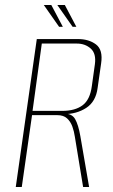

<svg xmlns="http://www.w3.org/2000/svg" viewBox="-20 -747 450 767"><path d="M43 0 127 -591H291Q335 -591 363.5 -569.5Q392 -548 384 -494L370 -396Q363 -341 324.5 -316Q286 -291 234 -291L235 -293Q267 -294 280 -271.5Q293 -249 301 -203L336 0H312L279 -201Q276 -222 269 -241.5Q262 -261 248 -274Q234 -287 209 -287H108L67 0ZM110 -304H228Q280 -304 310 -326.5Q340 -349 347 -404L359 -490Q365 -533 342.5 -553Q320 -573 287 -573H147ZM285 -640H270L209 -727H239ZM231 -640H216L155 -727H185Z"/></svg>

Font: Alumni Sans SC Thin
Style: Italic
Weight: 100
Italic angle: -8°
Designer: Robert E. Leuschke
Foundry: Robert E. Leuschke
Version: Version 1.016